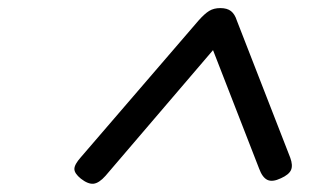

<svg xmlns="http://www.w3.org/2000/svg" viewBox="-20 -910 803 475"><path d="M180 -521 471 -859Q486 -876 497.5 -883Q509 -890 525 -890Q542 -890 551.5 -882.5Q561 -875 566 -859L698 -520Q705 -501 700 -489.5Q695 -478 675 -469Q654 -459 641.5 -465Q629 -471 621 -493L507 -786L241 -475Q225 -457 211.5 -455.5Q198 -454 180 -468Q164 -481 164 -492Q164 -503 180 -521Z"/></svg>

Font: Playwrite AT
Style: Italic
Weight: 400
Italic angle: -13.0072°
Designer: Veronika Burian, José Scaglione
Foundry: TypeTogether
Version: Version 1.002